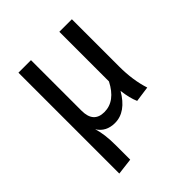

<svg xmlns="http://www.w3.org/2000/svg" viewBox="-204 -655 996 996"><g transform="rotate(-45 294.0 -157.0)"><path d="M487 -180Q487 -80 513 0L427 12Q410 -26 403 -85V-86Q346 12 265 12Q200 12 169 -38Q186 14 186 96V202L95 213V-527H187V-156Q187 -67 266 -67Q346 -67 395 -163V-527H487Z"/></g></svg>

Font: Fira Sans
Style: Regular
Weight: 400
Designer: Carrois Corporate & Edenspiekermann AG
Foundry: Carrois Corporate GbR & Edenspiekermann AG
Version: Version 4.106;PS 004.106;hotconv 1.0.70;makeotf.lib2.5.58329